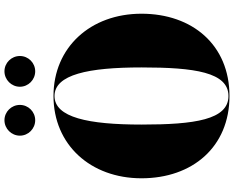

<svg xmlns="http://www.w3.org/2000/svg" viewBox="-112 -902 1024 840"><g transform="rotate(-90 400.0 -482.0)"><path d="M440.5 -907C440.5 -870 471 -840 508 -840C545 -840 575 -870 575 -907C575 -944 545 -974.5 508 -974.5C471 -974.5 440.5 -944 440.5 -907ZM226.5 -907C226.5 -870 257 -840 294 -840C331 -840 361 -870 361 -907C361 -944 331 -974.5 294 -974.5C257 -974.5 226.5 -944 226.5 -907ZM400 10C623 10 760 -152 760 -375C760 -598 613 -760 400 -760C187 -760 40 -598 40 -375C40 -152 177 10 400 10ZM400 -755.5C494 -755.5 525 -607 525 -375C525 -143 504 5.5 400 5.5C296 5.5 275 -143 275 -375C275 -607 306 -755.5 400 -755.5Z"/></g></svg>

Font: Bodoni* 36pt Fatface
Style: Regular
Weight: 900
Version: Version 2.3